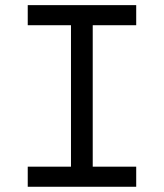

<svg xmlns="http://www.w3.org/2000/svg" viewBox="-20 -713 626 733"><path d="M85.9 0H500V-76.7H334V-616.7H500V-693.4H85.9V-616.7H251V-76.7H85.9Z"/></svg>

Font: Cascadia Mono PL SemiLight
Style: Regular
Weight: 350
Monospace: yes
Designer: Aaron Bell
Foundry: Saja Typeworks
Version: Version 2404.023